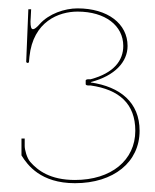

<svg xmlns="http://www.w3.org/2000/svg" viewBox="-20 -884 360 447"><path d="M160.5 -864.5C130.5 -864.5 93.5 -852 72 -827.5C65.5 -820 60 -816 57 -816C52.5 -816 51 -822 51 -834C51 -838 52 -845.5 52.5 -862.5H46L41 -740.5C41 -739 42.5 -737.5 44.5 -737.5C46.5 -737.5 47.5 -739 47.5 -740.5L48.5 -751.5C57 -834.5 117.5 -857 160.5 -857C225 -857 267 -824.5 267 -777C267 -743.5 245.5 -714 191 -699.5H186C181.5 -699.5 179.5 -698 179.5 -696.5V-688C179.5 -686.5 181.5 -685 186 -685H191C257.5 -675.5 295 -642.5 295 -579.5C295 -511 239 -465 154.5 -465C97 -465 68 -487 50.5 -507C42.5 -516 37.5 -535.5 37.5 -544V-561.5H30V-523C30 -522.5 30 -522 30.5 -521.5C44 -500 74.5 -457.5 154.5 -457.5C244.5 -457.5 305 -506.5 305 -579.5C305 -646 259.5 -682 191.5 -692V-693C247.5 -707.5 277 -740 277 -777C277 -829 230.5 -864.5 160.5 -864.5Z"/></svg>

Font: Znikomit
Style: Regular
Weight: 100
Designer: gluk
Foundry: gluk
Version: Version 0.55